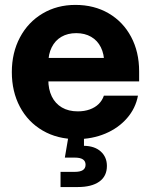

<svg xmlns="http://www.w3.org/2000/svg" viewBox="-20 -547 604 771"><path d="M27.5 -257.4Q27.5 -335.4 60.1 -396.7Q92.7 -458.1 150.9 -492.7Q209.1 -527.3 282.9 -527.3Q358.1 -527.3 416.2 -493.5Q474.3 -459.6 506.5 -399Q538.7 -338.5 538.7 -260.6V-220.1H79.7V-314.3H466.8L398.6 -292.9Q398.6 -329.7 385 -357.1Q371.3 -384.6 345.9 -399.2Q320.6 -413.9 286.1 -413.9Q251.9 -413.9 226.6 -399.2Q201.4 -384.6 187.7 -357.1Q174 -329.7 174 -292.9V-227Q174 -188.5 187.9 -159.8Q201.9 -131.1 228.6 -115.4Q255.3 -99.8 292.3 -99.8Q318.8 -99.8 340.3 -107.5Q361.8 -115.2 376.3 -129.4Q390.7 -143.7 397.1 -162.8H534Q524.5 -111.9 489.9 -72.3Q455.4 -32.6 402.7 -10.4Q350 11.7 287.6 11.7Q210.4 11.7 151.4 -22.7Q92.3 -57.1 59.9 -118.2Q27.5 -179.3 27.5 -257.4ZM223.1 143.1H280.9Q302.3 143.1 313 135.9Q323.6 128.7 323.6 114.4Q323.6 100.3 313 93.1Q302.3 85.9 280.9 85.9H240.4L258.6 -21.1H317.2V0V38.5Q360.4 39.3 384.8 61.5Q409.3 83.8 409.3 119.3Q409.3 160.7 378.6 182.4Q347.9 204.1 292.3 204.1H223.1Z"/></svg>

Font: Intratopia Thin
Style: Regular
Weight: 100
Designer: Rasmus Andersson
Foundry: rsms
Version: Version 3.000;Glyphs 3.2.3 (3260)